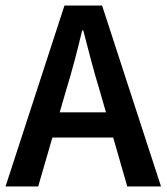

<svg xmlns="http://www.w3.org/2000/svg" viewBox="-22 -674 602 694"><path d="M-2 0 211 -654H347L560 0H438L338 -348Q322 -400 307.5 -455Q293 -510 279 -564H275Q262 -509 247.5 -454.5Q233 -400 217 -348L116 0ZM124 -177V-268H432V-177Z"/></svg>

Font: Source Sans 3 ExtraLight SemiBold
Style: Regular
Weight: 600
Version: Version 3.052;hotconv 1.1.0;makeotfexe 2.6.0